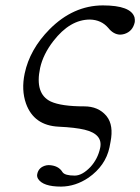

<svg xmlns="http://www.w3.org/2000/svg" viewBox="-20 -462 522 715"><path d="M71.8 -188Q90.8 -278.3 164.6 -353Q252.4 -441.4 362.8 -441.9Q467.8 -441.9 481 -397Q482.9 -388.2 481.9 -379.9Q474.6 -345.2 442.9 -335.4Q434.6 -333 426.8 -333Q402.3 -334 383.3 -357.9Q357.4 -388.2 314.9 -389.2Q240.7 -389.2 178.7 -309.1Q140.6 -259.8 129.4 -209Q108.9 -112.8 168.9 -84Q208 -65.9 293.9 -65.9Q345.7 -65.9 375.5 -31.2Q377 -29.8 377.4 -28.8Q403.8 4.4 391.6 66.4Q390.1 74.7 387.7 86.9Q373 155.3 309.6 199.7Q261.2 232.4 207.5 232.9Q139.6 232.9 121.6 203.6Q116.7 194.8 118.7 186Q124 160.2 152.3 153.8Q156.7 152.8 160.6 152.8Q197.8 153.8 212.9 179.2Q221.7 191.9 258.3 191.9Q286.1 191.9 316.9 159.7Q344.2 129.9 353 88.9Q363.8 37.6 294.9 21Q260.3 12.7 198.7 9.8Q106 5.4 76.7 -76.7Q59.1 -127 71.8 -188Z"/></svg>

Font: Linux Biolinum Capitals O
Style: Italic Samll Caps
Weight: 400
Italic angle: -12°
Designer: Philipp H. Poll
Foundry: Philipp H. Poll
Version: Version 0.6.2